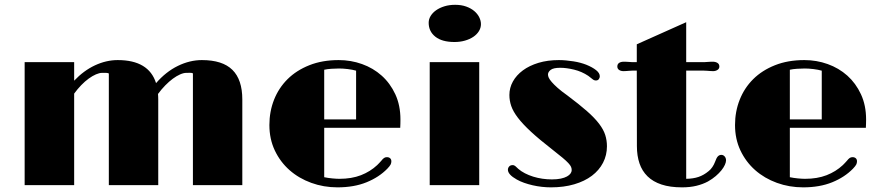

<svg xmlns="http://www.w3.org/2000/svg" viewBox="-20 -785 3731 814"><path d="M84.5 -521.5H294.4V-442.9Q335 -485.8 382.8 -508.1Q430.7 -530.3 479 -530.3Q610.8 -530.3 641.6 -432.6Q683.6 -481 734.1 -505.6Q784.7 -530.3 835.9 -530.3Q923.3 -530.3 965.3 -488.8Q1007.3 -447.3 1007.3 -363.3V0H797.9V-474.1Q792.5 -476.6 785.2 -476.3Q777.8 -476.1 770 -476.1Q758.3 -476.1 743.4 -469.5Q728.5 -462.9 712.6 -451.2Q696.8 -439.5 680.7 -423.1Q664.6 -406.7 649.9 -386.7Q650.4 -380.9 650.6 -375Q650.9 -369.1 650.9 -363.3V0H441.4V-473.6Q436 -476.1 428.7 -476.1Q421.4 -476.1 413.1 -476.1Q401.4 -476.1 386.7 -469.7Q372.1 -463.4 356.2 -451.9Q340.3 -440.4 324.5 -424.1Q308.6 -407.7 294.4 -388.2V0H84.5Z M1122.1 -254.9Q1122.1 -312 1141.8 -362.1Q1161.6 -412.1 1199.2 -449.5Q1236.8 -486.8 1291.5 -508.5Q1346.2 -530.3 1416 -530.3Q1467.8 -530.3 1514.9 -513.4Q1562 -496.6 1598.1 -464.4Q1634.3 -432.1 1656 -385.3Q1677.7 -338.4 1677.7 -278.3Q1677.7 -270 1677.5 -261.2Q1677.2 -252.4 1676.8 -243.2H1354.5V-33.7Q1371.1 -30.3 1388.9 -28.6Q1406.7 -26.9 1418.9 -26.9Q1470.7 -26.9 1510.3 -42.2Q1549.8 -57.6 1579.1 -85Q1584 -89.8 1588.4 -94.5Q1592.8 -99.1 1596.2 -103Q1603 -111.8 1608.2 -115.2Q1613.3 -118.7 1620.1 -118.7Q1628.9 -118.7 1634 -114Q1639.2 -109.4 1639.2 -101.1Q1639.2 -93.8 1636 -87.4Q1632.8 -81.1 1622.1 -69.8Q1586.9 -33.7 1533.9 -12.2Q1481 9.3 1410.6 9.3Q1352.1 9.3 1299.6 -9.8Q1247.1 -28.8 1207.5 -63.7Q1168 -98.6 1145 -147.2Q1122.1 -195.8 1122.1 -254.9ZM1489.7 -278.8V-485.4Q1474.6 -489.7 1454.3 -492.2Q1434.1 -494.6 1417.5 -494.6Q1402.3 -494.6 1384.8 -493.4Q1367.2 -492.2 1354.5 -489.3V-278.8Z M1906.7 -606.9Q1854 -606.9 1825.7 -629.4Q1797.4 -651.9 1797.4 -688.5Q1797.4 -703.6 1805.7 -717.3Q1814 -731 1828.9 -741.5Q1843.8 -752 1864.3 -758.3Q1884.8 -764.6 1909.7 -764.6Q1936 -764.6 1956.3 -757.3Q1976.6 -750 1990.5 -738.3Q2004.4 -726.6 2011.7 -711.9Q2019 -697.3 2019 -682.6Q2019 -667 2010.5 -653.1Q2002 -639.2 1986.8 -628.9Q1971.7 -618.7 1951.2 -612.8Q1930.7 -606.9 1906.7 -606.9ZM1801.8 -521.5H2011.7V0H1801.8Z M2133.3 -65.4Q2133.3 -72.8 2138.4 -78.9Q2143.6 -85 2153.3 -85Q2160.2 -85 2165.5 -80.1Q2170.9 -75.2 2177.7 -68.8Q2189.5 -58.6 2205.6 -50.3Q2221.7 -42 2240.5 -36.1Q2259.3 -30.3 2279.5 -27.3Q2299.8 -24.4 2319.8 -24.4Q2341.8 -24.4 2357.7 -27.8Q2373.5 -31.2 2383.8 -36.9Q2394 -42.5 2398.9 -49.6Q2403.8 -56.6 2403.8 -63.5Q2403.8 -70.8 2401.1 -77.4Q2398.4 -84 2389.6 -93.5Q2380.9 -103 2364.7 -116.5Q2348.6 -129.9 2321.8 -150.9Q2266.6 -193.8 2231.4 -226.3Q2196.3 -258.8 2175.8 -285.6Q2155.3 -312.5 2147.5 -335.4Q2139.6 -358.4 2139.6 -382.3Q2139.6 -412.6 2154.5 -439.5Q2169.4 -466.3 2196.8 -486.6Q2224.1 -506.8 2262.9 -518.6Q2301.8 -530.3 2349.6 -530.3Q2364.3 -530.3 2380.1 -528.8Q2396 -527.3 2411.4 -524.9Q2426.8 -522.5 2440.4 -518.8Q2454.1 -515.1 2465.3 -510.7Q2491.7 -500 2507.3 -487.5Q2522.9 -475.1 2522.9 -461.4Q2522.9 -455.1 2518.8 -449.5Q2514.6 -443.8 2506.3 -443.8Q2498.5 -443.8 2491.9 -449.5Q2485.4 -455.1 2474.1 -463.4Q2446.3 -481.9 2414.1 -489.7Q2381.8 -497.6 2355 -497.6Q2326.2 -497.6 2314.7 -488.8Q2303.2 -480 2303.2 -468.8Q2303.2 -462.9 2306.6 -455.3Q2310.1 -447.8 2319.1 -437.3Q2328.1 -426.8 2344 -412.6Q2359.9 -398.4 2385.3 -380.4Q2435.5 -342.8 2468.3 -314Q2501 -285.2 2519.8 -260.5Q2538.6 -235.8 2545.9 -212.9Q2553.2 -189.9 2553.2 -165Q2553.2 -127 2536.6 -95Q2520 -63 2489.3 -39.8Q2458.5 -16.6 2414.6 -3.7Q2370.6 9.3 2315.9 9.3Q2297.4 9.3 2277.3 7.1Q2257.3 4.9 2238.3 0.5Q2219.2 -3.9 2201.9 -10Q2184.6 -16.1 2170.9 -23.9Q2133.3 -44.9 2133.3 -65.4Z M2679.7 -485.8Q2668.9 -485.8 2661.4 -485.6Q2653.8 -485.4 2648.4 -484.9Q2641.1 -484.4 2635.7 -483.9Q2630.4 -483.4 2623.5 -483.4Q2612.3 -483.4 2604.7 -488.5Q2597.2 -493.7 2597.2 -502.9Q2597.2 -513.2 2604.7 -518.3Q2612.3 -523.4 2625.5 -523.4Q2629.4 -523.4 2633.8 -523.2Q2638.2 -522.9 2646 -522.5Q2651.4 -522 2657.7 -521.7Q2664.1 -521.5 2672.4 -521.5H2679.7V-597.2L2889.2 -690.9V-521.5H2954.6Q2961.9 -521.5 2968.5 -521.7Q2975.1 -522 2981 -522.5Q2988.3 -522.9 2992.7 -523.2Q2997.1 -523.4 3001 -523.4Q3013.7 -523.4 3021.7 -518.3Q3029.8 -513.2 3029.8 -502.9Q3029.8 -493.7 3021.7 -488.5Q3013.7 -483.4 3003.4 -483.4Q2996.6 -483.4 2991 -483.9Q2985.4 -484.4 2978.5 -484.9Q2972.2 -485.4 2963.9 -485.6Q2955.6 -485.8 2942.9 -485.8H2889.2V-26.9Q2918.9 -27.3 2941.4 -34.9Q2963.9 -42.5 2984.4 -59.6Q2993.2 -66.4 3000.2 -76.9Q3007.3 -87.4 3011.2 -98.1Q3017.6 -116.2 3023.7 -122.3Q3029.8 -128.4 3038.1 -128.4Q3046.4 -128.4 3052.2 -121.8Q3058.1 -115.2 3058.1 -105Q3058.1 -97.2 3053.2 -86.2Q3048.3 -75.2 3038.6 -63Q3028.8 -50.8 3014.6 -38.6Q3000.5 -26.4 2981.4 -15.6Q2959.5 -3.9 2932.4 2.7Q2905.3 9.3 2871.6 9.3Q2820.8 9.3 2784.7 -2.7Q2748.5 -14.6 2725.3 -37.4Q2702.1 -60.1 2691.2 -92.3Q2680.2 -124.5 2680.2 -165.5Z M3096.2 -254.9Q3096.2 -312 3116 -362.1Q3135.7 -412.1 3173.3 -449.5Q3210.9 -486.8 3265.6 -508.5Q3320.3 -530.3 3390.1 -530.3Q3441.9 -530.3 3489 -513.4Q3536.1 -496.6 3572.3 -464.4Q3608.4 -432.1 3630.1 -385.3Q3651.9 -338.4 3651.9 -278.3Q3651.9 -270 3651.6 -261.2Q3651.4 -252.4 3650.9 -243.2H3328.6V-33.7Q3345.2 -30.3 3363 -28.6Q3380.9 -26.9 3393.1 -26.9Q3444.8 -26.9 3484.4 -42.2Q3523.9 -57.6 3553.2 -85Q3558.1 -89.8 3562.5 -94.5Q3566.9 -99.1 3570.3 -103Q3577.1 -111.8 3582.3 -115.2Q3587.4 -118.7 3594.2 -118.7Q3603 -118.7 3608.2 -114Q3613.3 -109.4 3613.3 -101.1Q3613.3 -93.8 3610.1 -87.4Q3606.9 -81.1 3596.2 -69.8Q3561 -33.7 3508.1 -12.2Q3455.1 9.3 3384.8 9.3Q3326.2 9.3 3273.7 -9.8Q3221.2 -28.8 3181.6 -63.7Q3142.1 -98.6 3119.1 -147.2Q3096.2 -195.8 3096.2 -254.9ZM3463.9 -278.8V-485.4Q3448.7 -489.7 3428.5 -492.2Q3408.2 -494.6 3391.6 -494.6Q3376.5 -494.6 3358.9 -493.4Q3341.3 -492.2 3328.6 -489.3V-278.8Z"/></svg>

Font: Limelight
Style: Regular
Weight: 400
Designer: Nicole Fally with help from Eben Sorkin
Foundry: Nicole Fally with help from Eben Sorkin
Version: Version 1.002